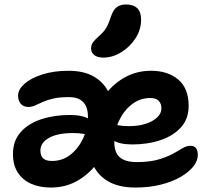

<svg xmlns="http://www.w3.org/2000/svg" viewBox="-20 -830 947 860"><path d="M586 10Q515 10 468.5 -15.5Q422 -41 399.5 -86Q377 -131 377 -188Q377 -245 396.5 -302.5Q416 -360 452.5 -408Q489 -456 541 -484.5Q593 -513 657 -513Q732 -513 778.5 -473.5Q825 -434 825 -356Q825 -298 791 -260Q757 -222 699.5 -202.5Q642 -183 572 -183Q515 -183 485.5 -202.5Q456 -222 456 -246Q456 -259 462 -265.5Q468 -272 484 -272Q496 -272 512.5 -268.5Q529 -265 559 -265Q600 -265 632.5 -275.5Q665 -286 684 -304Q703 -322 703 -344Q703 -366 691 -378.5Q679 -391 653 -391Q607 -391 570.5 -362.5Q534 -334 513 -289Q492 -244 492 -193Q492 -166 501 -146Q510 -126 532.5 -115Q555 -104 592 -104Q649 -104 687.5 -115Q726 -126 752 -140Q778 -154 796.5 -165.5Q815 -177 833 -177Q850 -177 858 -166.5Q866 -156 866 -135Q866 -110 846 -84.5Q826 -59 789 -37.5Q752 -16 700.5 -3Q649 10 586 10ZM208 10Q157 10 119 -7Q81 -24 59.5 -57.5Q38 -91 38 -140Q38 -199 72.5 -238Q107 -277 165 -296Q223 -315 293 -315Q350 -315 379.5 -296.5Q409 -278 409 -257Q409 -242 402.5 -234.5Q396 -227 381 -227Q370 -227 353 -230.5Q336 -234 306 -234Q238 -234 199.5 -212.5Q161 -191 161 -155Q161 -133 173 -121Q185 -109 213 -109Q260 -109 296 -137.5Q332 -166 353 -211.5Q374 -257 374 -306Q374 -334 365.5 -353.5Q357 -373 338.5 -384Q320 -395 288 -395Q246 -395 218.5 -388.5Q191 -382 172 -373.5Q153 -365 138 -358Q123 -351 107 -351Q85 -351 73 -365Q61 -379 61 -402Q61 -429 89.5 -454.5Q118 -480 169.5 -496.5Q221 -513 287 -513Q355 -513 399.5 -487.5Q444 -462 466 -417.5Q488 -373 488 -315Q488 -258 468.5 -200.5Q449 -143 412 -95Q375 -47 323.5 -18.5Q272 10 208 10ZM443 -572Q416 -572 402 -583.5Q388 -595 388 -613Q388 -629 397 -641Q406 -653 423 -668Q447 -689 457.5 -708Q468 -727 477 -756Q488 -788 504.5 -799Q521 -810 544 -810Q578 -810 595 -793Q612 -776 612 -742Q612 -697 587 -658.5Q562 -620 523 -596Q484 -572 443 -572Z"/></svg>

Font: Shantell Sans SemiBold
Style: Regular
Weight: 600
Designer: Stephen Nixon, Anya Danilova, Shantell Martin
Foundry: Arrow Type
Version: Version 1.011;[c5ecc13dd]